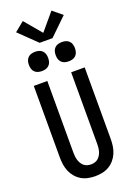

<svg xmlns="http://www.w3.org/2000/svg" viewBox="-215 -1264 931 1347"><g transform="rotate(-20 250.0 -590.5)"><path d="M250 8Q223 8 196.5 2.5Q170 -3 147 -16.5Q124 -30 106.5 -50.5Q89 -71 78.5 -95.5Q68 -120 64 -146.5Q60 -173 60 -200V-735H161V-200Q161 -186 162.5 -172Q164 -158 168 -144.5Q172 -131 179.5 -118.5Q187 -106 197.5 -97Q208 -88 222 -84Q236 -80 250 -80Q264 -80 278 -84Q292 -88 302.5 -97Q313 -106 320.5 -118.5Q328 -131 332 -144.5Q336 -158 337.5 -172Q339 -186 339 -200V-735H440V-200Q440 -173 436 -146.5Q432 -120 421.5 -95.5Q411 -71 393.5 -50.5Q376 -30 353 -16.5Q330 -3 303.5 2.5Q277 8 250 8ZM350 -813Q335 -813 321 -817Q307 -821 296.5 -831.5Q286 -842 282 -856Q278 -870 278 -885Q278 -900 282 -914Q286 -928 296.5 -938.5Q307 -949 321 -953Q335 -957 350 -957Q365 -957 379 -953Q393 -949 403.5 -938.5Q414 -928 418 -914Q422 -900 422 -885Q422 -870 418 -856Q414 -842 403.5 -831.5Q393 -821 379 -817Q365 -813 350 -813ZM150 -813Q135 -813 121 -817Q107 -821 96.5 -831.5Q86 -842 82 -856Q78 -870 78 -885Q78 -900 82 -914Q86 -928 96.5 -938.5Q107 -949 121 -953Q135 -957 150 -957Q165 -957 179 -953Q193 -949 203.5 -938.5Q214 -928 218 -914Q222 -900 222 -885Q222 -870 218 -856Q214 -842 203.5 -831.5Q193 -821 179 -817Q165 -813 150 -813ZM298 -1005H202L72 -1131L143 -1189L250 -1062L357 -1189L428 -1131Z"/></g></svg>

Font: Zed Sans Semibold
Style: Regular
Weight: 600
Designer: Belleve Invis
Foundry: Belleve Invis
Version: Version 1.0.0; ttfautohint (v1.8.4)